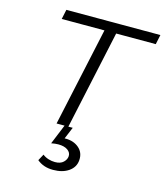

<svg xmlns="http://www.w3.org/2000/svg" viewBox="-132 -757 965 1125"><g transform="rotate(15 350.0 -195.0)"><path d="M246.4 0 388.9 -658H459.9L317.9 0ZM117.1 -599.5 129.5 -658H699.9L687.5 -599.5ZM294.9 0H344.5L305.6 93.5L270 81.3Q279.5 76.2 292.7 74Q305.9 71.9 321 71.9Q369.8 71.9 401.8 99.5Q433.7 127.1 430.7 172.7Q428 216 391 242Q353.9 268 296.3 268Q266 268 241.8 259.6Q217.7 251.2 198.7 235.2L219.9 196.1Q234.8 208.2 255.1 214.6Q275.3 220.9 295.2 220.9Q328.6 220.9 346.1 204Q363.7 187.1 364.8 166.7Q365.9 144.6 345.3 130Q324.7 115.5 288.5 115.5Q279.7 115.5 268.5 116.7Q257.2 118 245.7 120.3Z"/></g></svg>

Font: Ysabeau
Style: Bold Italic
Weight: 700
Italic angle: -12°
Designer: Christian Thalmann (Catharsis Fonts)
Version: Version 2.002